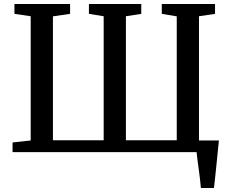

<svg xmlns="http://www.w3.org/2000/svg" viewBox="-20 -763 1152 963"><path d="M987.5 180Q986 160 983.2 136Q980.5 112 977 87.2Q973.5 62.5 970.5 40Q967.5 17.5 966 0L922.5 -58.5H1078Q1076 -39 1073.5 -15Q1071 9 1068.5 35.2Q1066 61.5 1063.2 87.5Q1060.5 113.5 1058 137.2Q1055.5 161 1053 180ZM43 0V-48.5L134 -58.5V-681.5L52.5 -693.5V-743H331.5V-693.5L245.5 -681V-59.5H500V-681.5L426 -693.5V-743H688.5V-693.5L611.5 -681.5V-59.5H866.5V-681L791.5 -693.5V-743H1058.5V-693.5L978 -681.5V-59L1068 -48.5V0Z"/></svg>

Font: Merriweather 28pt Medium
Style: Regular
Weight: 500
Version: Version 2.100